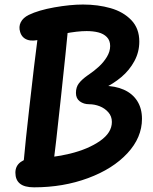

<svg xmlns="http://www.w3.org/2000/svg" viewBox="-20 -776 660 826"><path d="M46.2 -33.1Q46.2 -62.8 69.5 -79.4Q92.8 -96 126.5 -96Q203.8 -96 281.6 -115.1Q359.4 -134.2 410.4 -169.7Q461.3 -205.2 461.3 -251.3Q461.3 -275.8 446 -293Q430.8 -310.3 408.6 -319Q386.4 -327.6 363.5 -327.6Q340.4 -327.6 323.5 -339.9Q306.7 -352.2 306.7 -376.2Q306.7 -401.2 319.6 -417.8Q332.5 -434.4 356.4 -451.3Q359.4 -453.4 361.9 -455Q385.4 -471 405.8 -489.8Q426.1 -508.5 440 -531.5Q453.9 -554.6 453.9 -578.2Q453.9 -601.9 439.8 -616.4Q425.8 -630.8 403.2 -636.6Q380.7 -642.3 352.8 -642.3Q312.8 -642.3 257 -631.4Q201.2 -620.5 158.3 -607.6Q121.3 -596.7 97.9 -604.9Q74.4 -613.1 66.8 -638Q59.6 -660.7 69.3 -680.2Q79 -699.7 104.1 -712Q145.8 -732.2 214.1 -744.4Q282.5 -756.5 337 -756.5Q401.2 -756.5 455.9 -740.9Q510.6 -725.2 545 -689.4Q579.3 -653.6 579.3 -597.1Q579.3 -551.9 558 -512.8Q536.8 -473.6 501.9 -444.3Q467.1 -415 425.1 -395.5V-406.8Q475.2 -406.8 512.7 -390.1Q550.2 -373.4 570.5 -341.4Q590.8 -309.4 590.8 -264.8Q590.8 -184.3 528.2 -116.8Q465.5 -49.2 358.8 -9.7Q252.1 29.9 126.5 29.9Q85.1 29.9 65.6 13.8Q46.2 -2.2 46.2 -33.1ZM81.1 -73.2Q90.5 -176.2 105.9 -310.6Q115.7 -398.1 126.3 -487.8Q137 -577.4 146.3 -647.8Q155.8 -717.2 216.2 -717.2Q246.1 -717.2 260.4 -698.3Q274.7 -679.3 272.2 -648.2Q266.2 -580.7 242 -356Q217.8 -131.3 209.2 -67.2Q206.4 -45.7 198.5 -28.2Q190.6 -10.8 176 0.4Q161.5 11.6 140.2 11.6Q120.2 11.6 106 1.2Q91.8 -9.1 85.2 -28.2Q78.7 -47.2 81.1 -73.2Z"/></svg>

Font: Monaspace Radon Var
Style: Regular
Weight: 400
Designer: Riley Cran and the Lettermatic Team
Version: Version 1.000 (Monaspace Radon Var)